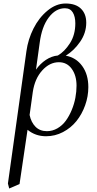

<svg xmlns="http://www.w3.org/2000/svg" viewBox="-20 -766 548 1089"><path d="M24.9 274.9 129.9 -476.1Q139.2 -543 169.9 -604.2Q200.7 -665.5 249.5 -705.8Q298.3 -746.1 352.1 -746.1Q409.2 -746.1 439.2 -716.8Q469.2 -687.5 469.2 -637.2Q469.2 -579.1 434.3 -528.8Q399.4 -478.5 353 -450.2Q411.6 -439.5 446.3 -391.6Q481 -343.8 481 -272Q481 -219.2 462.9 -168.7Q444.8 -118.2 413.6 -79.3Q382.3 -40.5 337.2 -16.8Q292 6.8 241.2 6.8Q181.2 6.8 136.2 -29.8L90.8 277.8L32.2 303.2ZM147.9 -113.8Q156.7 -71.8 181.6 -46.9Q206.5 -22 246.1 -22Q277.8 -22 305.9 -38.3Q334 -54.7 353.3 -81.3Q372.6 -107.9 386.7 -141.8Q400.9 -175.8 407.5 -211.2Q414.1 -246.6 414.1 -279.8Q414.1 -337.9 387 -375.5Q359.9 -413.1 314 -413.1Q261.7 -413.1 219.5 -366.5Q177.2 -319.8 166 -244.1ZM184.1 -371.1Q208 -404.8 240.2 -426.3Q272.5 -447.8 308.1 -451.2Q346.2 -473.1 376.7 -520.8Q407.2 -568.4 407.2 -633.8Q407.2 -671.9 392.8 -695.6Q378.4 -719.2 348.1 -719.2Q295.9 -719.2 256.3 -666.7Q216.8 -614.3 205.1 -522.9Z"/></svg>

Font: Dihjauti
Style: Italic
Weight: 400
Italic angle: -9°
Designer: T. Christopher White
Version: Version 3.0.0